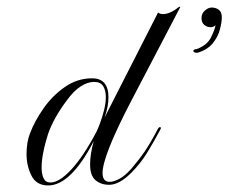

<svg xmlns="http://www.w3.org/2000/svg" viewBox="-20 -561 697 586"><path d="M127 5Q91 5 76 -25Q61 -55 61 -91Q61 -128 72 -155Q86 -192 113 -230.5Q140 -269 178 -295.5Q216 -322 261 -322Q311 -322 311 -264Q311 -235 299 -202L462 -522H464Q468 -518 478 -518Q499 -518 528 -541L530 -539L380 -252Q293 -85 293 -33Q293 -6 315 -6Q327 -6 344 -15Q361 -24 380 -45Q404 -73 421.5 -98.5Q439 -124 462 -168Q465 -173 468 -173Q474 -173 468 -163Q450 -129 429.5 -95.5Q409 -62 380 -33Q344 3 313 3Q288 3 271.5 -11Q255 -25 255 -59Q255 -91 266 -130Q196 5 127 5ZM134 -4Q161 -4 198 -44Q235 -84 275 -160Q279 -168 285.5 -185.5Q292 -203 297.5 -224.5Q303 -246 303 -265Q303 -285 295 -298Q287 -311 267 -311Q248 -311 226.5 -297.5Q205 -284 182 -252Q144 -201 127 -153Q125 -147 120 -129.5Q115 -112 111 -90.5Q107 -69 107 -49Q107 -30 113 -17Q119 -4 134 -4ZM580 -400Q572 -400 570 -405Q570 -411 580 -411Q612 -423 623.5 -446Q635 -469 638 -484Q632 -478 622 -478Q612 -478 603.5 -485Q595 -492 595 -506Q595 -520 605.5 -529Q616 -538 626 -538Q639 -538 648 -531Q657 -524 657 -508Q657 -493 651 -470.5Q645 -448 629 -428.5Q613 -409 583 -400Z"/></svg>

Font: Imperial Script
Style: Regular
Weight: 400
Designer: Robert E. Leuschke
Foundry: Robert E. Leuschke
Version: Version 1.010; ttfautohint (v1.8.3)